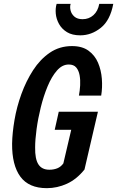

<svg xmlns="http://www.w3.org/2000/svg" viewBox="-20 -970 610 1000"><path d="M224 10Q130 10 86 -50Q42 -110 43 -222Q44 -277 55.5 -345Q67 -413 91.5 -480.5Q116 -548 152.5 -604.5Q189 -661 239.5 -695.5Q290 -730 355 -730Q408 -730 441 -706Q474 -682 490.5 -643.5Q507 -605 510.5 -559.5Q514 -514 507 -472H391Q396 -498 397.5 -526Q399 -554 394.5 -578.5Q390 -603 377 -618.5Q364 -634 338 -634Q304 -634 276.5 -602.5Q249 -571 228 -520.5Q207 -470 192.5 -411.5Q178 -353 170.5 -297.5Q163 -242 163 -202Q162 -142 180 -114Q198 -86 237 -86Q260 -86 278.5 -93.5Q297 -101 310 -119L351 -294H265L286 -388H490L420 -87Q379 -36 328.5 -13Q278 10 224 10ZM398 -786Q356 -786 329 -802.5Q302 -819 287.5 -845Q273 -871 270.5 -899Q268 -927 275 -950H348Q343 -935 347.5 -916Q352 -897 367.5 -883.5Q383 -870 410 -870Q443 -870 466.5 -891Q490 -912 497 -950H570Q554 -864 505 -825Q456 -786 398 -786Z"/></svg>

Font: Instrument Sans Condensed SemiBold Italic
Style: Regular
Weight: 600
Width: 3
Italic angle: -13°
Designer: Rodrigo Fuenzalida
Foundry: fragTYPE
Version: Version 1.000; ttfautohint (v1.8.4.7-5d5b);gftools[0.9.28]